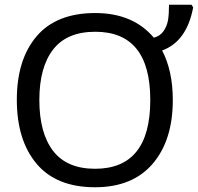

<svg xmlns="http://www.w3.org/2000/svg" viewBox="-20 -780 835 810"><path d="M709 -358Q709 -188 624 -89Q539 10 381 10Q218 10 134.5 -89Q51 -188 51 -359Q51 -529 134.5 -627Q218 -725 382 -725Q541 -725 629 -621Q656 -628 670.5 -649.5Q685 -671 689 -696Q693 -721 693 -760H788L795 -749Q768 -605 664 -567Q709 -481 709 -358ZM146 -358Q146 -219 204 -143.5Q262 -68 381 -68Q614 -68 614 -358Q614 -646 382 -646Q262 -646 204 -571Q146 -496 146 -358Z"/></svg>

Font: Advent Sans Logo
Style: Regular
Weight: 400
Designer: Types & Symbols
Foundry: Types & Symbols
Version: Version 1.002